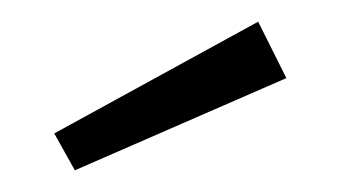

<svg xmlns="http://www.w3.org/2000/svg" viewBox="-20 -802 314 177"><path d="M244 -730 49 -645 30 -679 218 -782Z"/></svg>

Font: Statis Sans Light
Style: Regular
Weight: 300
Designer: bBox Type GmbH
Foundry: bBox Type GmbH
Version: Version 1.000